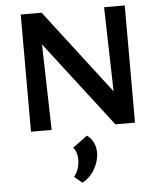

<svg xmlns="http://www.w3.org/2000/svg" viewBox="-62 -712 899 1074"><g transform="rotate(-5 387.0 -174.5)"><path d="M679 -658V0H569L199 -481L211 0H95V-658H212L575 -185L563 -658ZM453 148Q453 196 426.5 241.5Q400 287 357 309L313 273Q329 253 337 228.5Q345 204 345 180Q345 157 339 138.5Q333 120 322 110L405 49Q429 67 441 92.5Q453 118 453 148Z"/></g></svg>

Font: Ysabeau SC
Style: Bold
Weight: 700
Designer: Christian Thalmann (Catharsis Fonts)
Version: Version 0.003